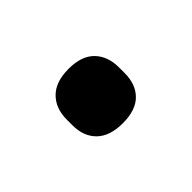

<svg xmlns="http://www.w3.org/2000/svg" viewBox="-37 -251 377 377"><g transform="rotate(-45 151.0 -62.5)"><path d="M78 -54V-70Q78 -101 96.5 -119.5Q115 -138 151 -138Q187 -138 205 -119.5Q223 -101 223 -70V-54Q223 -23 205 -5Q187 13 151 13Q115 13 96.5 -5Q78 -23 78 -54Z"/></g></svg>

Font: IBM Plex Sans JP Medium
Style: Regular
Weight: 500
Designer: Mike Abbink; Paul van der Laan; Pieter van Rosmalen; Wujin Sim; Yejin Wi; Jinhee Kim; Boomi Park; Yona Kim; Kichan Ma
Foundry: Sandoll Inc.
Version: Version 1.001